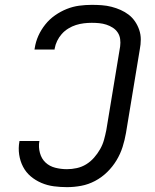

<svg xmlns="http://www.w3.org/2000/svg" viewBox="-20 -763 640 791"><path d="M256 8Q229 8 202 4.5Q175 1 150.5 -9.5Q126 -20 106.5 -36.5Q87 -53 75 -76Q63 -99 59 -126Q55 -153 60 -180Q60 -181 60 -181Q60 -181 60 -182H143Q143 -182 142.5 -181.5Q142 -181 142 -181Q138 -157 144.5 -133Q151 -109 167.5 -93.5Q184 -78 207.5 -72Q231 -66 256 -66Q276 -66 296.5 -70.5Q317 -75 335 -86Q353 -97 367.5 -113.5Q382 -130 392.5 -148.5Q403 -167 408.5 -187Q414 -207 418 -227L475 -572Q477 -587 475 -602Q473 -617 465 -629Q457 -641 444.5 -649Q432 -657 418 -661.5Q404 -666 389 -667.5Q374 -669 358 -669Q342 -669 325.5 -667Q309 -665 293 -660Q277 -655 261.5 -645.5Q246 -636 234.5 -623Q223 -610 215.5 -594.5Q208 -579 205 -562Q205 -561 205 -560.5Q205 -560 205 -559H122Q122 -560 122.5 -561.5Q123 -563 123 -564Q127 -591 138 -615.5Q149 -640 166.5 -662Q184 -684 207 -700Q230 -716 255 -726Q280 -736 306 -739.5Q332 -743 358 -743Q379 -743 399.5 -741.5Q420 -740 439.5 -735Q459 -730 477 -722Q495 -714 510 -702.5Q525 -691 536 -675Q547 -659 553.5 -640Q560 -621 560 -600.5Q560 -580 556 -560L499 -215Q494 -186 485 -157.5Q476 -129 460 -102.5Q444 -76 421.5 -54Q399 -32 371.5 -17.5Q344 -3 314.5 2.5Q285 8 256 8Z"/></svg>

Font: Zed Sans Extended
Style: Italic
Weight: 400
Width: 7
Italic angle: -9°
Designer: Belleve Invis
Foundry: Belleve Invis
Version: Version 1.0.0; ttfautohint (v1.8.4)